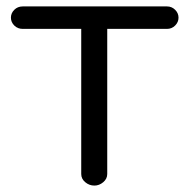

<svg xmlns="http://www.w3.org/2000/svg" viewBox="-20 -566 590 598"><path d="M500 -476H314V-24Q314 -9 301.5 1.5Q289 12 274 12Q258 12 245.5 1.5Q233 -9 233 -24V-476H51Q35 -476 24.5 -486.5Q14 -497 14 -511Q14 -525 24.5 -535.5Q35 -546 51 -546H500Q515 -546 525.5 -535.5Q536 -525 536 -511Q536 -497 525.5 -486.5Q515 -476 500 -476Z"/></svg>

Font: Hoogli Semibold
Style: Regular
Weight: 600
Designer: Anand Singh Naorem
Foundry: Brand New Type
Version: Version 1.00 b007